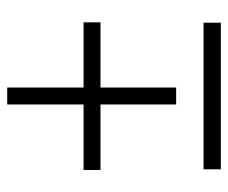

<svg xmlns="http://www.w3.org/2000/svg" viewBox="-70 -563 633 533"><g transform="rotate(-90 246.5 -296.5)"><path d="M270 -593H223V-381H41V-334H223V-124H270V-334H451V-381H270ZM450 0V-48H43V0Z"/></g></svg>

Font: Noto Sans UI SemiCondensed Light
Style: Italic
Weight: 300
Width: 4
Designer: Monotype Design Team
Foundry: Monotype Imaging Inc.
Version: 1.001